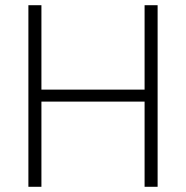

<svg xmlns="http://www.w3.org/2000/svg" viewBox="-20 -717 714 737"><path d="M89 0V-697H139V-373H535V-697H585V0H535V-327H139V0Z"/></svg>

Font: Cairo Play Light
Style: Regular
Weight: 300
Version: Version 3.119